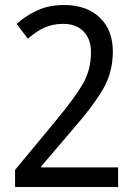

<svg xmlns="http://www.w3.org/2000/svg" viewBox="-20 -744 541 764"><path d="M450 -78H144V-82L277 -238Q349 -320 389 -387.5Q429 -455 429 -540Q429 -624 377 -674Q325 -724 235 -724Q177 -724 131.5 -704Q86 -684 46 -649L91 -590Q125 -620 157.5 -634.5Q190 -649 232 -649Q283 -649 312.5 -619Q342 -589 342 -536Q342 -465 309 -409Q276 -353 204 -266L40 -68V0H450Z"/></svg>

Font: Noto Sans UI SemiCondensed
Style: Regular
Weight: 400
Width: 4
Designer: Monotype Design Team
Foundry: Monotype Imaging Inc.
Version: 1.001